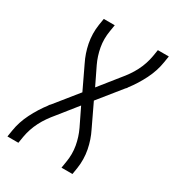

<svg xmlns="http://www.w3.org/2000/svg" viewBox="-178 -838 855 941"><g transform="rotate(30 250.0 -367.5)"><path d="M10 0 16 -37Q24 -88 49 -138Q74 -188 108 -232V-233Q110 -235 111.5 -237.5Q113 -240 116 -242L220 -371L159 -499Q148 -521 140 -544.5Q132 -568 127 -593.5Q122 -619 121.5 -645.5Q121 -672 125 -698L131 -735H193L187 -698Q179 -651 187 -606.5Q195 -562 214 -522L262 -423L346 -528Q362 -547 376 -567Q390 -587 401 -608.5Q412 -630 419.5 -652.5Q427 -675 431 -698L437 -735H499L493 -698Q485 -647 460 -597Q435 -547 401 -503V-502Q399 -500 397.5 -497.5Q396 -495 393 -493L289 -364L350 -236Q361 -214 369 -190.5Q377 -167 382 -141.5Q387 -116 387.5 -89.5Q388 -63 384 -37L378 0H316L322 -37Q330 -84 322 -128.5Q314 -173 295 -213L247 -312L163 -207Q147 -188 133 -168Q119 -148 108 -126.5Q97 -105 89.5 -82.5Q82 -60 78 -37L72 0Z"/></g></svg>

Font: Iosevka Curly Light
Style: Italic
Weight: 300
Italic angle: -9°
Monospace: yes
Designer: Belleve Invis
Foundry: Belleve Invis
Version: Version 22.1.2; ttfautohint (v1.8.4)